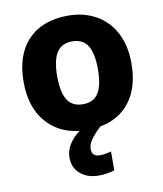

<svg xmlns="http://www.w3.org/2000/svg" viewBox="-88 -630 801 942"><g transform="rotate(-10 312.5 -159.5)"><path d="M311 106Q311 125 321.5 134Q332 143 350 143Q376 143 407 134V228Q369 240 328 240Q271 240 236 209Q201 178 201 128Q201 64 272 8Q168 -4 106 -78Q44 -152 44 -275Q44 -411 115.5 -485Q187 -559 314 -559Q392 -559 452.5 -525.5Q513 -492 547 -428Q581 -364 581 -275Q581 -158 527.5 -86Q474 -14 377 4Q342 37 326.5 60Q311 83 311 106ZM313 -118Q366 -118 390 -157Q414 -196 414 -275Q414 -354 390 -392.5Q366 -431 312 -431Q260 -431 235.5 -392.5Q211 -354 211 -275Q211 -196 235 -157Q259 -118 313 -118Z"/></g></svg>

Font: Noto Sans UI ExtraBold
Style: Regular
Weight: 800
Designer: Monotype Design Team
Foundry: Monotype Imaging Inc.
Version: Version 1.001